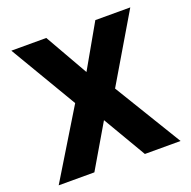

<svg xmlns="http://www.w3.org/2000/svg" viewBox="-129 -860 979 986"><g transform="rotate(-20 360.0 -366.5)"><path d="M226 -733 360 -498 494 -733H685L469 -368L693 0H498L360 -235L222 0H27L251 -368L35 -733Z"/></g></svg>

Font: Kreadon
Style: Regular
Weight: 400
Designer: kohakuno
Foundry: StudioGnu
Version: Version 1.000;Glyphs 3.1.2 (3151)